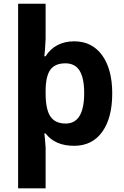

<svg xmlns="http://www.w3.org/2000/svg" viewBox="-20 -780 673 1040"><path d="M227.1 -475.1Q251.5 -514.6 291 -535.4Q330.6 -556.2 381.8 -556.2Q478.5 -556.2 533.2 -480.7Q587.9 -405.3 587.9 -273.9Q587.9 -140.6 533.4 -65.4Q479 9.8 381.8 9.8Q277.8 9.8 227.1 -57.1H220.2L223.6 -26.9L227.1 19V240.2H78.1V-759.8H227.1V-568.8L223.6 -510.3L220.2 -475.1ZM334 -437Q278.8 -437 253.4 -403.1Q228 -369.1 227.1 -291V-274.9Q227.1 -187 253.2 -148.9Q279.3 -110.8 335.9 -110.8Q436 -110.8 436 -275.9Q436 -356.4 411.4 -396.7Q386.7 -437 334 -437Z"/></svg>

Font: CAA NEO Sans
Style: Bold
Weight: 700
Version: Version 1.10